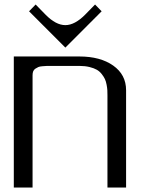

<svg xmlns="http://www.w3.org/2000/svg" viewBox="-20 -835 644 855"><path d="M271 -623 109.4 -784.7 138.7 -814.9 182.6 -770Q228.5 -723.1 271 -723.1Q313 -723.1 359.4 -770L403.3 -814.9L432.6 -784.7ZM41.5 -583.5H333.5Q426.8 -583.5 484.1 -543Q541.5 -502.4 541.5 -433.1V0H458.5V-410.6Q458.5 -423.8 458 -433.3Q457.5 -442.9 454.8 -457.5Q452.1 -472.2 447.3 -482.7Q442.4 -493.2 433.1 -505.1Q423.8 -517.1 411.1 -524.4Q398.4 -531.7 378.4 -536.6Q358.4 -541.5 333.5 -541.5H208.5Q194.3 -541.5 187.3 -541.3Q180.2 -541 168.5 -540Q156.7 -539.1 150.6 -536.4Q144.5 -533.7 137.7 -529.3Q130.9 -524.9 127.9 -517.6Q125 -510.3 125 -500V0H41.5Z"/></svg>

Font: Gputeks
Style: Regular
Weight: 500
Version: Version 0.9